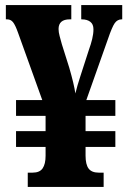

<svg xmlns="http://www.w3.org/2000/svg" viewBox="-20 -734 506 754"><path d="M89 0V-56H108Q136 -56 147.5 -73Q159 -90 159 -122V-157H43V-219H159V-279H43V-341H146L51 -605Q40 -636 31 -647Q22 -658 8 -658H3V-714H260V-658H254Q210 -658 210 -620Q210 -608 214 -593Q218 -578 223 -560L252 -468Q261 -437 267 -412Q273 -387 276 -367Q280 -383 284.5 -399Q289 -415 296 -436L329 -538Q337 -560 342 -580.5Q347 -601 347 -619Q347 -639 334.5 -648.5Q322 -658 301 -658H299V-714H460V-658H458Q441 -658 430.5 -643Q420 -628 404 -581L319 -341H433V-279H316V-219H433V-157H316V-123Q316 -88 328 -72Q340 -56 368 -56H387V0Z"/></svg>

Font: Noto Serif ExtraCondensed Black
Style: Regular
Weight: 900
Width: 2
Designer: Monotype Design Team
Foundry: Monotype Imaging Inc.
Version: Version 2.015; ttfautohint (v1.8.4.7-5d5b)